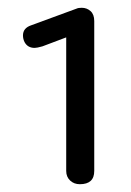

<svg xmlns="http://www.w3.org/2000/svg" viewBox="-20 -867 337 493"><path d="M150 -428V-771L89 -748Q75 -744 69 -744Q51 -744 43 -759Q39 -767 39 -776Q39 -795 60 -802L177 -845Q181 -847 190 -847Q203 -847 212.5 -838.5Q222 -830 222 -813V-428Q222 -394 185 -394Q170 -394 160 -403.5Q150 -413 150 -428Z"/></svg>

Font: Kodchasan
Style: Regular
Weight: 400
Version: Version 1.000; ttfautohint (v1.6)